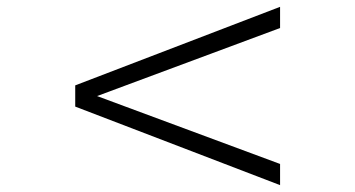

<svg xmlns="http://www.w3.org/2000/svg" viewBox="-20 -581 1040 562"><path d="M200.2 -269V-331.1L799.8 -561V-499L264.2 -299.8L799.8 -101.1V-39.1Z"/></svg>

Font: Charis SIL Am
Style: Italic
Weight: 400
Italic angle: -11°
Foundry: SIL International
Version: Version 5.000